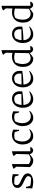

<svg xmlns="http://www.w3.org/2000/svg" viewBox="1848 -2646 807 4542"><g transform="rotate(-90 2251.0 -375.5)"><path d="M215 7Q182 7 144 1.5Q106 -4 66 -15L93 -71Q139 -59 182.5 -52Q226 -45 269 -45Q285 -45 301 -46.5Q317 -48 333 -50L300 -36Q322 -45 338.5 -66Q355 -87 355 -111Q355 -135 334.5 -153Q314 -171 282.5 -186.5Q251 -202 215.5 -218Q180 -234 148 -253.5Q116 -273 96 -300.5Q76 -328 76 -366Q76 -427 129.5 -461Q183 -495 270 -495Q299 -495 332.5 -491Q366 -487 401 -477L383 -418Q339 -430 299 -436Q259 -442 224 -442Q208 -442 192.5 -441Q177 -440 159 -438L184 -448Q162 -438 151.5 -419Q141 -400 141 -380Q141 -354 161 -334.5Q181 -315 213 -299.5Q245 -284 280.5 -268.5Q316 -253 348 -233.5Q380 -214 400 -187.5Q420 -161 420 -124Q420 -63 363 -28Q306 7 215 7ZM66 -15 70 -164H99L138 -16ZM371 -339 330 -478 401 -477 399 -339Z M943 -59 1044 -64Q1038 -41 1025.5 -25.5Q1013 -10 997 -2Q981 6 964 6Q943 6 923.5 -5.5Q904 -17 890 -38Q876 -59 871 -90L879 -394L828 -456Q883 -488 943 -496ZM750 7Q744 7 738.5 7.5Q733 8 728 8Q681 8 642 -11Q603 -30 569 -71L631 -105Q688 -55 753 -55Q815 -55 878 -104L879 -85Q850 -53 818 -30.5Q786 -8 750 7ZM569 -71 578 -394 526 -456Q583 -488 641 -496V-85Z M1302 8Q1244 8 1199.5 -23.5Q1155 -55 1129.5 -111Q1104 -167 1104 -239Q1104 -318 1133 -375Q1162 -432 1212.5 -463.5Q1263 -495 1328 -495Q1359 -495 1391 -487.5Q1423 -480 1454 -467L1441 -412Q1380 -441 1308 -441Q1278 -441 1249 -432.5Q1220 -424 1194 -408L1225 -434Q1200 -393 1187 -345Q1174 -297 1174 -249Q1174 -186 1195 -142Q1216 -98 1252 -74Q1288 -50 1336 -50Q1364 -50 1395 -59Q1426 -68 1459 -87L1465 -74Q1393 8 1302 8ZM1426 -328 1386 -467H1454L1451 -328Z M1736 8Q1678 8 1633.5 -23.5Q1589 -55 1563.5 -111Q1538 -167 1538 -239Q1538 -318 1567 -375Q1596 -432 1646.5 -463.5Q1697 -495 1762 -495Q1793 -495 1825 -487.5Q1857 -480 1888 -467L1875 -412Q1814 -441 1742 -441Q1712 -441 1683 -432.5Q1654 -424 1628 -408L1659 -434Q1634 -393 1621 -345Q1608 -297 1608 -249Q1608 -186 1629 -142Q1650 -98 1686 -74Q1722 -50 1770 -50Q1798 -50 1829 -59Q1860 -68 1893 -87L1899 -74Q1827 8 1736 8ZM1860 -328 1820 -467H1888L1885 -328Z M2176 8Q2115 8 2069 -22.5Q2023 -53 1997.5 -108Q1972 -163 1972 -236Q1972 -311 1999 -369.5Q2026 -428 2075 -461Q2124 -494 2188 -494Q2240 -494 2279 -471.5Q2318 -449 2340 -409Q2362 -369 2362 -316L2359 -251Q2303 -242 2251 -236.5Q2199 -231 2141.5 -228Q2084 -225 2012 -224V-268L2296 -272L2298 -317Q2298 -374 2265.5 -408.5Q2233 -443 2180 -443Q2157 -443 2131.5 -435.5Q2106 -428 2083 -414Q2061 -376 2049.5 -333Q2038 -290 2038 -247Q2038 -153 2083.5 -101.5Q2129 -50 2207 -50Q2274 -50 2356 -89L2361 -76Q2320 -34 2272.5 -13Q2225 8 2176 8Z M2659 8Q2598 8 2552 -22.5Q2506 -53 2480.5 -108Q2455 -163 2455 -236Q2455 -311 2482 -369.5Q2509 -428 2558 -461Q2607 -494 2671 -494Q2723 -494 2762 -471.5Q2801 -449 2823 -409Q2845 -369 2845 -316L2842 -251Q2786 -242 2734 -236.5Q2682 -231 2624.5 -228Q2567 -225 2495 -224V-268L2779 -272L2781 -317Q2781 -374 2748.5 -408.5Q2716 -443 2663 -443Q2640 -443 2614.5 -435.5Q2589 -428 2566 -414Q2544 -376 2532.5 -333Q2521 -290 2521 -247Q2521 -153 2566.5 -101.5Q2612 -50 2690 -50Q2757 -50 2839 -89L2844 -76Q2803 -34 2755.5 -13Q2708 8 2659 8Z M3140 8Q3080 8 3034.5 -22Q2989 -52 2963.5 -106.5Q2938 -161 2938 -235Q2938 -357 3005 -426Q3072 -495 3185 -495Q3215 -495 3248 -489.5Q3281 -484 3316 -474L3304 -414Q3229 -443 3166 -443Q3128 -443 3094 -433.5Q3060 -424 3026 -405L3054 -425Q3031 -388 3019 -340Q3007 -292 3007 -240Q3007 -181 3025 -139Q3043 -97 3074.5 -75.5Q3106 -54 3147 -54Q3176 -54 3207.5 -66Q3239 -78 3273 -103V-81Q3247 -56 3216 -32.5Q3185 -9 3150 8Q3147 8 3145 8Q3143 8 3140 8ZM3356 6Q3336 6 3316.5 -5.5Q3297 -17 3283 -38Q3269 -59 3264 -90L3274 -639L3224 -706Q3250 -721 3276.5 -730.5Q3303 -740 3336 -745V-59L3436 -64Q3429 -41 3417 -25.5Q3405 -10 3389 -2Q3373 6 3356 6ZM3298 -758 3297 -759H3298Z M3708 8Q3647 8 3601 -22.5Q3555 -53 3529.5 -108Q3504 -163 3504 -236Q3504 -311 3531 -369.5Q3558 -428 3607 -461Q3656 -494 3720 -494Q3772 -494 3811 -471.5Q3850 -449 3872 -409Q3894 -369 3894 -316L3891 -251Q3835 -242 3783 -236.5Q3731 -231 3673.5 -228Q3616 -225 3544 -224V-268L3828 -272L3830 -317Q3830 -374 3797.5 -408.5Q3765 -443 3712 -443Q3689 -443 3663.5 -435.5Q3638 -428 3615 -414Q3593 -376 3581.5 -333Q3570 -290 3570 -247Q3570 -153 3615.5 -101.5Q3661 -50 3739 -50Q3806 -50 3888 -89L3893 -76Q3852 -34 3804.5 -13Q3757 8 3708 8Z M4189 8Q4129 8 4083.5 -22Q4038 -52 4012.5 -106.5Q3987 -161 3987 -235Q3987 -357 4054 -426Q4121 -495 4234 -495Q4264 -495 4297 -489.5Q4330 -484 4365 -474L4353 -414Q4278 -443 4215 -443Q4177 -443 4143 -433.5Q4109 -424 4075 -405L4103 -425Q4080 -388 4068 -340Q4056 -292 4056 -240Q4056 -181 4074 -139Q4092 -97 4123.5 -75.5Q4155 -54 4196 -54Q4225 -54 4256.5 -66Q4288 -78 4322 -103V-81Q4296 -56 4265 -32.5Q4234 -9 4199 8Q4196 8 4194 8Q4192 8 4189 8ZM4405 6Q4385 6 4365.5 -5.5Q4346 -17 4332 -38Q4318 -59 4313 -90L4323 -639L4273 -706Q4299 -721 4325.5 -730.5Q4352 -740 4385 -745V-59L4485 -64Q4478 -41 4466 -25.5Q4454 -10 4438 -2Q4422 6 4405 6ZM4347 -758 4346 -759H4347Z"/></g></svg>

Font: Piazzolla Thin Light
Style: Regular
Weight: 300
Version: Version 2.005